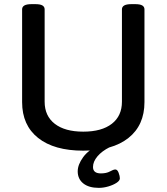

<svg xmlns="http://www.w3.org/2000/svg" viewBox="-20 -722 806 929"><path d="M383 7Q242 7 164.5 -54.5Q87 -116 87 -228V-677Q87 -689 98 -695.5Q109 -702 134 -702H150Q175 -702 185.5 -695.5Q196 -689 196 -677V-230Q196 -161 245 -123Q294 -85 383 -85Q472 -85 521 -123Q570 -161 570 -230V-677Q570 -689 581 -695.5Q592 -702 617 -702H633Q658 -702 668.5 -695.5Q679 -689 679 -677V-228Q679 -116 601.5 -54.5Q524 7 383 7ZM458 187Q410 187 383 165.5Q356 144 356 107Q356 75 382 39Q408 3 456 -17L511 -10Q473 9 451.5 34.5Q430 60 430 86Q430 117 468 117Q495 117 512 107.5Q529 98 538 98Q548 98 554 114Q560 130 560 141Q560 152 544 162.5Q528 173 504.5 180Q481 187 458 187Z"/></svg>

Font: Asap Semi Expanded Medium
Style: Regular
Weight: 500
Width: 6
Designer: Pablo Cosgaya
Foundry: Omnibus-Type
Version: Version 3.001; ttfautohint (v1.8.4.7-5d5b)